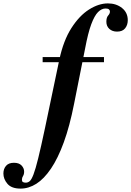

<svg xmlns="http://www.w3.org/2000/svg" viewBox="-213 -786 772 1130"><path d="M-92 324Q-145 324 -169 296Q-193 268 -193 235Q-193 208 -177.5 190Q-162 172 -131 172Q-101 172 -86 188Q-71 204 -71 224Q-71 240 -77.5 250Q-84 260 -84 272Q-84 282 -78 285.5Q-72 289 -61 289Q-49 289 -38.5 280.5Q-28 272 -16 241Q-4 210 12 145Q28 80 52 -33L136 -434Q160 -547 207 -620.5Q254 -694 311 -730Q368 -766 422 -766Q471 -766 505 -739Q539 -712 539 -667Q539 -639 523.5 -619.5Q508 -600 476 -600Q448 -600 430.5 -616Q413 -632 413 -658Q413 -683 423.5 -694.5Q434 -706 434 -718Q434 -726 428 -731Q422 -736 408 -736Q385 -736 364 -715Q343 -694 324 -643Q305 -592 288 -501L223 -175Q197 -43 162.5 51.5Q128 146 87 206.5Q46 267 1 295.5Q-44 324 -92 324ZM38 -420V-450H399V-420Z"/></svg>

Font: Libre Bodoni
Style: Italic
Weight: 400
Italic angle: -13°
Designer: Pablo Impallari, Rodrigo Fuenzalida
Foundry: Impallari Type
Version: Version 2.005;gftools[0.9.23]